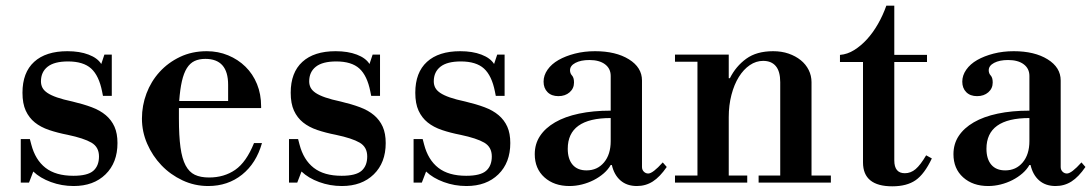

<svg xmlns="http://www.w3.org/2000/svg" viewBox="-20 -642 3837 675"><path d="M239 12Q197 12 159 -2Q121 -16 97 -39L82 0H53V-153H85L90 -134Q104 -80 140 -52Q176 -24 238 -24Q288 -24 308 -41.5Q328 -59 328 -92Q328 -125 301.5 -140.5Q275 -156 218 -168Q182 -175 152.5 -185Q123 -195 102.5 -211.5Q82 -228 70.5 -253Q59 -278 59 -316Q59 -387 100 -424.5Q141 -462 217 -462Q260 -462 291.5 -450Q323 -438 336 -417L347 -450H373V-305H342L339 -320Q328 -376 300.5 -401Q273 -426 219 -426Q171 -426 147.5 -407.5Q124 -389 124 -356Q124 -344 129 -334Q134 -324 146.5 -315.5Q159 -307 180.5 -299.5Q202 -292 235 -285Q273 -276 302.5 -265Q332 -254 352 -237Q372 -220 382.5 -196.5Q393 -173 393 -139Q393 -70 351 -29Q309 12 239 12Z M609 -262V-225Q609 -164 614.5 -124Q620 -84 632.5 -60.5Q645 -37 665 -27.5Q685 -18 715 -18Q768 -18 807 -45Q846 -72 873 -139H901Q881 -68 831 -28Q781 12 712 12Q664 12 621.5 -8Q579 -28 547.5 -61Q516 -94 497.5 -136.5Q479 -179 479 -225Q479 -271 495 -313.5Q511 -356 541 -389Q571 -422 613 -442Q655 -462 707 -462Q747 -462 782 -447.5Q817 -433 843 -407.5Q869 -382 883.5 -346.5Q898 -311 898 -268V-262ZM782 -344Q782 -435 702 -435Q680 -435 664 -427.5Q648 -420 637 -402.5Q626 -385 619.5 -356.5Q613 -328 610 -287H782Z M1182 12Q1140 12 1102 -2Q1064 -16 1040 -39L1025 0H996V-153H1028L1033 -134Q1047 -80 1083 -52Q1119 -24 1181 -24Q1231 -24 1251 -41.5Q1271 -59 1271 -92Q1271 -125 1244.5 -140.5Q1218 -156 1161 -168Q1125 -175 1095.5 -185Q1066 -195 1045.5 -211.5Q1025 -228 1013.5 -253Q1002 -278 1002 -316Q1002 -387 1043 -424.5Q1084 -462 1160 -462Q1203 -462 1234.5 -450Q1266 -438 1279 -417L1290 -450H1316V-305H1285L1282 -320Q1271 -376 1243.5 -401Q1216 -426 1162 -426Q1114 -426 1090.5 -407.5Q1067 -389 1067 -356Q1067 -344 1072 -334Q1077 -324 1089.5 -315.5Q1102 -307 1123.5 -299.5Q1145 -292 1178 -285Q1216 -276 1245.5 -265Q1275 -254 1295 -237Q1315 -220 1325.5 -196.5Q1336 -173 1336 -139Q1336 -70 1294 -29Q1252 12 1182 12Z M1620 12Q1578 12 1540 -2Q1502 -16 1478 -39L1463 0H1434V-153H1466L1471 -134Q1485 -80 1521 -52Q1557 -24 1619 -24Q1669 -24 1689 -41.5Q1709 -59 1709 -92Q1709 -125 1682.5 -140.5Q1656 -156 1599 -168Q1563 -175 1533.5 -185Q1504 -195 1483.5 -211.5Q1463 -228 1451.5 -253Q1440 -278 1440 -316Q1440 -387 1481 -424.5Q1522 -462 1598 -462Q1641 -462 1672.5 -450Q1704 -438 1717 -417L1728 -450H1754V-305H1723L1720 -320Q1709 -376 1681.5 -401Q1654 -426 1600 -426Q1552 -426 1528.5 -407.5Q1505 -389 1505 -356Q1505 -344 1510 -334Q1515 -324 1527.5 -315.5Q1540 -307 1561.5 -299.5Q1583 -292 1616 -285Q1654 -276 1683.5 -265Q1713 -254 1733 -237Q1753 -220 1763.5 -196.5Q1774 -173 1774 -139Q1774 -70 1732 -29Q1690 12 1620 12Z M1982 12Q1928 12 1894 -18.5Q1860 -49 1860 -100Q1860 -136 1878.5 -164Q1897 -192 1931.5 -212Q1966 -232 2015.5 -242.5Q2065 -253 2127 -253V-375Q2127 -401 2107 -416Q2087 -431 2052 -431Q2022 -431 2003 -421Q1984 -411 1984 -395Q1984 -384 1991 -376.5Q1998 -369 1998 -352Q1998 -331 1982.5 -317.5Q1967 -304 1943 -304Q1919 -304 1905 -318Q1891 -332 1891 -355Q1891 -377 1905 -397Q1919 -417 1943.5 -431Q1968 -445 2001 -453.5Q2034 -462 2072 -462Q2145 -462 2191 -433.5Q2237 -405 2237 -359V-55Q2237 -45 2243.5 -38.5Q2250 -32 2259 -32Q2275 -32 2310 -71L2324 -55Q2300 -20 2275 -4Q2250 12 2219 12Q2184 12 2161.5 -7.5Q2139 -27 2131 -62H2127Q2118 -46 2102.5 -32.5Q2087 -19 2067.5 -9Q2048 1 2026 6.5Q2004 12 1982 12ZM2042 -43Q2080 -43 2103.5 -71Q2127 -99 2127 -146V-227Q1976 -227 1976 -119Q1976 -83 1993 -63Q2010 -43 2042 -43Z M2353 -450H2542V-367H2546Q2567 -409 2603.5 -435.5Q2640 -462 2698 -462Q2728 -462 2752.5 -453.5Q2777 -445 2795 -430.5Q2813 -416 2823 -396Q2833 -376 2833 -353V-25H2901V0H2647V-25H2723V-353Q2723 -391 2707.5 -409.5Q2692 -428 2663 -428Q2638 -428 2616 -413Q2594 -398 2577.5 -371.5Q2561 -345 2551.5 -308.5Q2542 -272 2542 -230V-25H2607V0H2353V-25H2432V-425H2353Z M3117 13Q3014 13 3014 -71V-424H2933V-449Q2959 -451 2983 -466Q3007 -481 3028 -504Q3049 -527 3066.5 -557.5Q3084 -588 3096 -622H3124V-449H3239V-424H3124V-78Q3124 -33 3161 -33Q3182 -33 3199 -47.5Q3216 -62 3236 -96L3256 -85Q3230 -30 3199 -8.5Q3168 13 3117 13Z M3454 12Q3400 12 3366 -18.5Q3332 -49 3332 -100Q3332 -136 3350.5 -164Q3369 -192 3403.5 -212Q3438 -232 3487.5 -242.5Q3537 -253 3599 -253V-375Q3599 -401 3579 -416Q3559 -431 3524 -431Q3494 -431 3475 -421Q3456 -411 3456 -395Q3456 -384 3463 -376.5Q3470 -369 3470 -352Q3470 -331 3454.5 -317.5Q3439 -304 3415 -304Q3391 -304 3377 -318Q3363 -332 3363 -355Q3363 -377 3377 -397Q3391 -417 3415.5 -431Q3440 -445 3473 -453.5Q3506 -462 3544 -462Q3617 -462 3663 -433.5Q3709 -405 3709 -359V-55Q3709 -45 3715.5 -38.5Q3722 -32 3731 -32Q3747 -32 3782 -71L3796 -55Q3772 -20 3747 -4Q3722 12 3691 12Q3656 12 3633.5 -7.5Q3611 -27 3603 -62H3599Q3590 -46 3574.5 -32.5Q3559 -19 3539.5 -9Q3520 1 3498 6.5Q3476 12 3454 12ZM3514 -43Q3552 -43 3575.5 -71Q3599 -99 3599 -146V-227Q3448 -227 3448 -119Q3448 -83 3465 -63Q3482 -43 3514 -43Z"/></svg>

Font: Libre Bodoni
Style: Regular
Weight: 400
Designer: Pablo Impallari, Rodrigo Fuenzalida
Foundry: Pablo Impallari, Rodrigo Fuenzalida
Version: Version 1.001; ttfautohint (v1.5.65-e2d9)